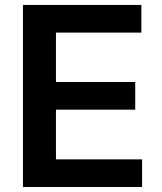

<svg xmlns="http://www.w3.org/2000/svg" viewBox="-20 -747 648 767"><path d="M71.7 0H547.6V-110.4H203.5V-308.9H520.2V-419.4H203.5V-616.8H544.7V-727.3H71.7Z"/></svg>

Font: Margiela Sans Semi Bold
Style: Regular
Weight: 600
Designer: Stefan Endress, Andreas Faust
Version: Version 1.100;FEAKit 1.0